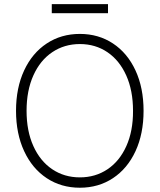

<svg xmlns="http://www.w3.org/2000/svg" viewBox="-20 -877 754 907"><path d="M357.4 9.8Q269 9.8 200.7 -35.4Q132.3 -80.6 94 -163.1Q55.7 -245.6 55.7 -353.5Q55.7 -461.9 94 -544.2Q132.3 -626.5 200.7 -671.6Q269 -716.8 357.4 -716.8Q445.3 -716.8 513.7 -671.6Q582 -626.5 620.1 -544.2Q658.2 -461.9 658.2 -353.5Q658.2 -245.1 620.1 -162.8Q582 -80.6 513.7 -35.4Q445.3 9.8 357.4 9.8ZM357.4 -668.9Q284.2 -668.9 227.1 -630.6Q169.9 -592.3 137.7 -520.8Q105.5 -449.2 105.5 -353.5Q105.5 -258.3 137.5 -187.3Q169.4 -116.2 226.6 -77.6Q283.7 -39.1 357.4 -39.1Q430.7 -39.1 487.8 -77.4Q544.9 -115.7 576.9 -187Q608.9 -258.3 608.4 -353.5Q608.4 -449.2 576.4 -520.5Q544.4 -591.8 487.5 -630.4Q430.7 -668.9 357.4 -668.9ZM490.2 -814.5H224.6V-857.4H490.2Z"/></svg>

Font: Pretendard JP ExtraLight
Style: Regular
Weight: 200
Designer: Base glyphs from Inter by Rasmus Andersson; Hangeul glyphs from Noto Sans CJK(Source Han Sans) by Jang Soo-young and Kan
Foundry: Kil Hyung-jin
Version: Version 1.309